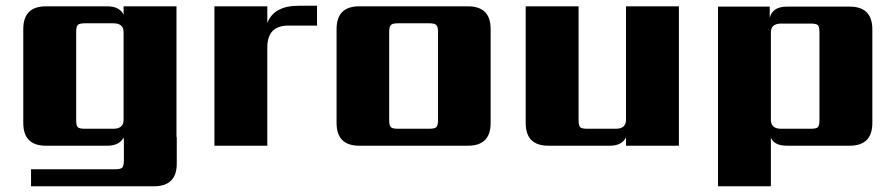

<svg xmlns="http://www.w3.org/2000/svg" viewBox="-20 -507 3116 668"><path d="M276 -59H374Q410 -59 410 -90V-395Q410 -426 374 -426H276Q256 -426 250.5 -420Q245 -414 245 -395V-90Q245 -70 250.5 -64.5Q256 -59 276 -59ZM594 -30H595V62Q595 141 516 141H88V82H380Q400 82 405.5 76Q411 70 411 51V-22H410V-29Q396 0 353 0H140Q61 0 61 -79V-406Q61 -485 140 -485H353Q396 -485 410 -456V-485H594Z M1019 -487H1083V-418H983Q910 -418 910 -342V0H726V-485H910V-427Q933 -487 1019 -487Z M1504 -90V-395Q1504 -414 1498 -420Q1492 -426 1473 -426H1365Q1346 -426 1340 -420Q1334 -414 1334 -395V-90Q1334 -70 1340 -64.5Q1346 -59 1365 -59H1473Q1492 -59 1498 -64.5Q1504 -70 1504 -90ZM1230 -485H1608Q1687 -485 1687 -406V-79Q1687 0 1608 0H1230Q1151 0 1151 -79V-406Q1151 -485 1230 -485Z M2158 -485H2342V0H2158V-29Q2144 0 2101 0H1888Q1809 0 1809 -79V-485H1993V-90Q1993 -70 1998.5 -64.5Q2004 -59 2024 -59H2122Q2158 -59 2158 -90Z M2831 -90V-394Q2831 -414 2825.5 -419.5Q2820 -425 2800 -425H2698Q2662 -425 2662 -394V-90Q2662 -59 2698 -59H2800Q2820 -59 2825.5 -64.5Q2831 -70 2831 -90ZM2718 -484H2936Q3015 -484 3015 -405V-79Q3015 0 2936 0H2718Q2674 0 2662 -28V141H2478V-484H2658V-445Q2668 -484 2718 -484Z"/></svg>

Font: Sarpanch ExtraBold
Style: Regular
Weight: 800
Designer: Manushi Parikh (Devanagari and Latin), Jyotish Sonowal (Devanagari)
Foundry: Indian Type Foundry
Version: Version 2.004;PS 1.0;hotconv 1.0.78;makeotf.lib2.5.61930; tt